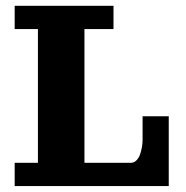

<svg xmlns="http://www.w3.org/2000/svg" viewBox="-20 -625 626 645"><path d="M29.3 -605.5H361.3V-527.3H263.7V-78.1H419.9Q430.2 -78.1 438.2 -86.1Q446.3 -94 450.6 -106.4Q454.8 -118.9 456.9 -131.6Q459 -144.3 459 -156.2V-234.4H546.9V0H29.3V-78.1H107.4V-527.3H29.3Z"/></svg>

Font: Orelega One
Style: Regular
Weight: 400
Version: Version 1.1 ; ttfautohint (v1.8.3)